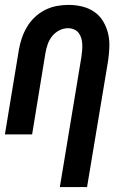

<svg xmlns="http://www.w3.org/2000/svg" viewBox="-24 -548 519 783"><path d="M220 215 308 -316Q310 -329 311 -342Q312 -355 311.5 -367.5Q311 -380 307.5 -392Q304 -404 297 -413.5Q290 -423 278 -428Q266 -433 253 -433Q235 -433 217.5 -424Q200 -415 188 -399.5Q176 -384 170 -366Q164 -348 161 -330L107 0H-4L53 -345Q57 -369 65 -392.5Q73 -416 86 -438Q99 -460 118 -478Q137 -496 160 -507.5Q183 -519 207 -523.5Q231 -528 255 -528Q284 -528 311 -521.5Q338 -515 360 -500Q382 -485 396 -462Q410 -439 416.5 -412.5Q423 -386 422 -357.5Q421 -329 417 -301L331 215Z"/></svg>

Font: Iosevka QP
Style: Bold Italic
Weight: 700
Italic angle: -9°
Designer: Belleve Invis
Foundry: Belleve Invis
Version: Version 20.0.0; ttfautohint (v1.8.4)